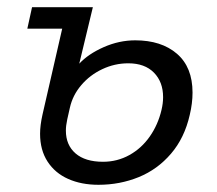

<svg xmlns="http://www.w3.org/2000/svg" viewBox="-20 -508 608 538"><path d="M92.3 -133.3Q92.3 -156.7 99.1 -187L154.3 -427.7H56.6L69.8 -487.8H240.2L202.1 -329.6Q227.5 -356.9 270.8 -376Q314 -395 358.9 -395Q432.1 -395 475.8 -357.4Q519.5 -319.8 519.5 -248.5Q519.5 -218.8 511.7 -186Q497.1 -121.6 459.2 -77.4Q421.4 -33.2 368.7 -11.7Q315.9 9.8 255.9 9.8Q208 9.8 171.1 -6.6Q134.3 -22.9 113.3 -55.2Q92.3 -87.4 92.3 -133.3ZM432.6 -200.2Q437 -218.8 437 -235.8Q437 -278.3 411.4 -304.4Q385.7 -330.6 339.4 -330.6Q301.3 -330.6 266.6 -314.2Q231.9 -297.9 207.8 -269.5Q183.6 -241.2 175.8 -206.1L168.5 -173.8Q164.6 -155.8 164.6 -142.1Q164.6 -101.6 191.7 -78.1Q218.8 -54.7 268.6 -54.7Q308.6 -54.7 342.5 -73.5Q376.5 -92.3 399.7 -125.5Q422.9 -158.7 432.6 -200.2Z"/></svg>

Font: Acari Sans
Style: Italic
Weight: 400
Italic angle: -13°
Designer: Alfredo Marco Pradil and Stefan Peev
Foundry: Hanken Design Co.
Version: Version 1.045;January 11, 2019;FontCreator 11.5.0.2425 64-bi